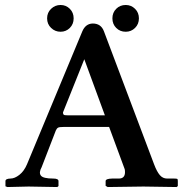

<svg xmlns="http://www.w3.org/2000/svg" viewBox="-20 -753 739 774"><path d="M186 -640.4Q169.9 -655.8 169.9 -679Q169.9 -702.1 186 -717.5Q202.1 -732.9 224.1 -732.9Q246.1 -732.9 261.5 -717.5Q276.9 -702.1 276.9 -679Q276.9 -655.8 261.5 -640.4Q246.1 -625 224.1 -625Q202.1 -625 186 -640.4ZM486.8 -732.9Q508.8 -732.9 524.4 -717.5Q540 -702.1 540 -679Q540 -655.8 524.4 -640.4Q508.8 -625 486.8 -625Q463.9 -625 448.5 -640.4Q433.1 -655.8 433.1 -679Q433.1 -702.1 448.5 -717.5Q463.9 -732.9 486.8 -732.9ZM252.9 -288.1H402.8L319.8 -514.2L233.9 -299.8Q233.9 -293 236.8 -290.5Q239.7 -288.1 252.9 -288.1ZM147.9 -79.1Q135.7 -57.1 144.8 -45.2Q153.8 -33.2 194.8 -33.2Q215.8 -33.2 215.8 -22.9V-2.9L210.9 1Q119.1 -1 95.2 -1L9.8 1L2 -2V-22.9Q2 -32.7 22 -33.2Q39.1 -33.2 58.1 -48.1Q77.1 -63 88.9 -90.8L312 -627Q325.2 -657.7 354 -658.2Q387.2 -658.2 398.9 -627L601.1 -90.8Q612.3 -61 624.3 -47.1Q636.2 -33.2 653.8 -33.2H682.1Q693.4 -33.2 695.1 -31.5Q696.8 -29.8 696.8 -22.9V-2.9L691.9 1Q595.7 -1 558.1 -1L414.1 1L405.8 -3.9V-22.9Q405.8 -32.7 432.1 -33.2H459Q483.9 -33.2 483.9 -59.1Q483.9 -70.3 481.9 -73.2L419.9 -241.2H235.8Q219.7 -241.2 214.4 -238.5Q209 -235.8 205.1 -227.1Z"/></svg>

Font: Linux Libertine
Style: Semibold
Weight: 600
Designer: Philipp H. Poll
Foundry: Philipp H. Poll
Version: Version 5.1.2 ; ttfautohint (v0.9)